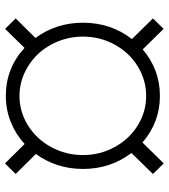

<svg xmlns="http://www.w3.org/2000/svg" viewBox="26 -684 671 763"><g transform="rotate(90 361.5 -302.5)"><path d="M552.2 -64.9Q514.2 -29.8 465.3 -10Q416.5 9.8 361.3 9.8Q251 9.8 170.4 -64.5L94.7 12.7L53.2 -29.3L130.9 -107.9Q70.3 -189.9 70.3 -296.9Q70.3 -407.7 135.3 -491.2L53.2 -574.7L94.7 -617.2L176.3 -534.2Q256.8 -602.5 361.3 -602.5Q465.8 -602.5 546.4 -533.2L629.4 -617.7L671.4 -574.7L587.9 -489.3Q651.4 -406.2 651.4 -296.9Q651.4 -191.9 591.8 -109.4L671.4 -29.3L629.4 13.2ZM125.5 -296.9Q125.5 -229.5 157 -170.9Q188.5 -112.3 243.7 -78.4Q298.8 -44.4 361.3 -44.4Q424.3 -44.4 479 -78.6Q533.7 -112.8 564.9 -171.1Q596.2 -229.5 596.2 -296.9Q596.2 -364.7 564.2 -423.1Q532.2 -481.4 478 -514.6Q423.8 -547.9 361.3 -547.9Q298.8 -547.9 244.1 -514.6Q189.5 -481.4 157.5 -423.1Q125.5 -364.7 125.5 -296.9Z"/></g></svg>

Font: Vazir Thin UI
Style: Thin-UI
Weight: 100
Designer: Saber Rastikerdar
Foundry: Saber Rastikerdar
Version: Version 30.0.0